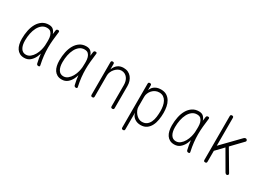

<svg xmlns="http://www.w3.org/2000/svg" viewBox="-19 -1605 3637 2660"><g transform="rotate(30 1800.0 -275.0)"><path d="M248 10Q206 10 176 -6.5Q146 -23 127 -51.5Q108 -80 99 -119.5Q90 -159 90 -205Q90 -275 103.5 -339.5Q117 -404 145.5 -453Q174 -502 217.5 -531Q261 -560 320 -560Q367 -560 392 -536Q417 -512 429 -474V-472Q433 -503 437 -535Q439 -548 446 -554Q453 -560 466 -560Q479 -560 484 -554Q489 -548 487 -535Q478 -466 472 -403Q466 -340 466 -278Q466 -216 473 -151.5Q480 -87 496 -14Q499 -2 494.5 4Q490 10 477 10Q464 10 456.5 4Q449 -2 446 -14Q429 -87 422 -152Q422 -155 421 -158Q412 -125 398 -96Q375 -50 338.5 -20Q302 10 248 10ZM246 -40Q285 -40 316 -65Q347 -90 369 -128.5Q391 -167 403 -213Q412 -249 415 -282Q415 -313 417 -345V-371Q417 -408 408 -439Q399 -470 378.5 -490Q358 -510 318 -510Q274 -510 240.5 -484.5Q207 -459 184.5 -416Q162 -373 151 -318.5Q140 -264 140 -205Q140 -128 167.5 -84Q195 -40 246 -40Z M848 10Q806 10 776 -6.5Q746 -23 727 -51.5Q708 -80 699 -119.5Q690 -159 690 -205Q690 -275 703.5 -339.5Q717 -404 745.5 -453Q774 -502 817.5 -531Q861 -560 920 -560Q967 -560 992 -536Q1017 -512 1029 -474V-472Q1033 -503 1037 -535Q1039 -548 1046 -554Q1053 -560 1066 -560Q1079 -560 1084 -554Q1089 -548 1087 -535Q1078 -466 1072 -403Q1066 -340 1066 -278Q1066 -216 1073 -151.5Q1080 -87 1096 -14Q1099 -2 1094.5 4Q1090 10 1077 10Q1064 10 1056.5 4Q1049 -2 1046 -14Q1029 -87 1022 -152Q1022 -155 1021 -158Q1012 -125 998 -96Q975 -50 938.5 -20Q902 10 848 10ZM846 -40Q885 -40 916 -65Q947 -90 969 -128.5Q991 -167 1003 -213Q1012 -249 1015 -282Q1015 -313 1017 -345V-371Q1017 -408 1008 -439Q999 -470 978.5 -490Q958 -510 918 -510Q874 -510 840.5 -484.5Q807 -459 784.5 -416Q762 -373 751 -318.5Q740 -264 740 -205Q740 -128 767.5 -84Q795 -40 846 -40Z M1365 -355V-15Q1365 -2 1359 4Q1353 10 1340 10Q1327 10 1321 4Q1315 -2 1315 -15V-535Q1315 -548 1321 -554Q1327 -560 1340 -560Q1353 -560 1359 -554Q1365 -548 1365 -535V-449Q1385 -503 1422.5 -531.5Q1460 -560 1515 -560Q1556 -560 1587.5 -545Q1619 -530 1640.5 -504Q1662 -478 1673.5 -443Q1685 -408 1685 -367V-15Q1685 -2 1679 4Q1673 10 1660 10Q1647 10 1641 4Q1635 -2 1635 -15V-355Q1635 -386 1627 -414.5Q1619 -443 1603 -464.5Q1587 -486 1563 -499Q1539 -512 1508 -512Q1480 -512 1454.5 -497.5Q1429 -483 1409 -460Q1389 -437 1377 -409Q1365 -381 1365 -355Z M1935 -560Q1948 -560 1954 -554Q1960 -548 1960 -535V-462Q1966 -477 1976.5 -494Q1987 -511 2005 -525.5Q2023 -540 2049.5 -550Q2076 -560 2113 -560Q2169 -560 2205.5 -537Q2242 -514 2264.5 -476.5Q2287 -439 2296 -391.5Q2305 -344 2305 -295Q2305 -239 2296 -184.5Q2287 -130 2264.5 -86.5Q2242 -43 2204.5 -16.5Q2167 10 2110 10Q2055 10 2014 -18.5Q1973 -47 1960 -101V165Q1960 178 1954 184Q1948 190 1935 190Q1922 190 1916 184Q1910 178 1910 165V-535Q1910 -548 1916 -554Q1922 -560 1935 -560ZM2112 -512Q2079 -512 2051 -498Q2023 -484 2003 -462Q1983 -440 1971.5 -412Q1960 -384 1960 -356V-195Q1960 -169 1972 -141Q1984 -113 2004 -90Q2024 -67 2049.5 -52.5Q2075 -38 2103 -38Q2150 -38 2179.5 -60Q2209 -82 2226 -118.5Q2243 -155 2249 -201Q2255 -247 2255 -295Q2255 -336 2248 -374.5Q2241 -413 2224.5 -444Q2208 -475 2180.5 -493.5Q2153 -512 2112 -512Z M2648 10Q2606 10 2576 -6.5Q2546 -23 2527 -51.5Q2508 -80 2499 -119.5Q2490 -159 2490 -205Q2490 -275 2503.5 -339.5Q2517 -404 2545.5 -453Q2574 -502 2617.5 -531Q2661 -560 2720 -560Q2767 -560 2792 -536Q2817 -512 2829 -474V-472Q2833 -503 2837 -535Q2839 -548 2846 -554Q2853 -560 2866 -560Q2879 -560 2884 -554Q2889 -548 2887 -535Q2878 -466 2872 -403Q2866 -340 2866 -278Q2866 -216 2873 -151.5Q2880 -87 2896 -14Q2899 -2 2894.5 4Q2890 10 2877 10Q2864 10 2856.5 4Q2849 -2 2846 -14Q2829 -87 2822 -152Q2822 -155 2821 -158Q2812 -125 2798 -96Q2775 -50 2738.5 -20Q2702 10 2648 10ZM2646 -40Q2685 -40 2716 -65Q2747 -90 2769 -128.5Q2791 -167 2803 -213Q2812 -249 2815 -282Q2815 -313 2817 -345V-371Q2817 -408 2808 -439Q2799 -470 2778.5 -490Q2758 -510 2718 -510Q2674 -510 2640.5 -484.5Q2607 -459 2584.5 -416Q2562 -373 2551 -318.5Q2540 -264 2540 -205Q2540 -128 2567.5 -84Q2595 -40 2646 -40Z M3170 -15Q3170 -2 3164 4Q3158 10 3145 10Q3132 10 3126 4Q3120 -2 3120 -15V-715Q3120 -728 3126 -734Q3132 -740 3145 -740Q3158 -740 3164 -734Q3170 -728 3170 -715V-270L3438 -546Q3445 -553 3452 -556.5Q3459 -560 3467 -560Q3475 -560 3481.5 -556Q3488 -552 3491 -546Q3494 -540 3493.5 -532.5Q3493 -525 3487 -519L3320 -345L3510 -23Q3513 -17 3513 -11.5Q3513 -6 3510 -1Q3507 4 3501.5 7Q3496 10 3489 10Q3481 10 3474 5.5Q3467 1 3462 -7L3286 -310L3170 -189Z"/></g></svg>

Font: Maple Mono Thin
Style: Regular
Weight: 250
Monospace: yes
Designer: subframe7536
Version: Version 7.000